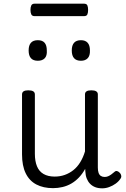

<svg xmlns="http://www.w3.org/2000/svg" viewBox="-20 -1007 685 1046"><path d="M269 18Q216 18 178 -2Q140 -22 120 -63Q100 -104 100 -166V-492Q100 -504 108.5 -509.5Q117 -515 134 -515Q152 -515 161 -509.5Q170 -504 170 -492V-169Q170 -129 181.5 -101Q193 -73 217.5 -59Q242 -45 278 -45Q307 -45 332.5 -54Q358 -63 379.5 -80Q401 -97 417 -123Q433 -149 443 -182V-493Q443 -504 451.5 -509.5Q460 -515 478 -515Q495 -515 504 -509.5Q513 -504 513 -493V-94Q513 -77 517 -65.5Q521 -54 529.5 -48.5Q538 -43 550 -43Q560 -43 568.5 -46.5Q577 -50 586 -56.5Q595 -63 603 -70Q610 -77 618 -75Q626 -73 634 -64Q639 -58 640.5 -49.5Q642 -41 636 -33Q626 -18 610 -6.5Q594 5 575 12Q556 19 537 19Q515 19 498.5 12.5Q482 6 470.5 -6Q459 -18 452.5 -34.5Q446 -51 445 -72L444 -87Q429 -60 410 -40Q391 -20 368.5 -7Q346 6 320.5 12Q295 18 269 18ZM186 -676Q161 -676 148.5 -690Q136 -704 136 -732Q136 -760 148.5 -774Q161 -788 186 -788Q211 -788 223 -774Q235 -760 235 -732Q237 -704 224 -690Q211 -676 186 -676ZM421 -676Q396 -676 383.5 -690Q371 -704 371 -732Q371 -760 383.5 -774Q396 -788 421 -788Q445 -788 457.5 -774Q470 -760 470 -732Q471 -704 458 -690Q445 -676 421 -676ZM169 -919Q155 -919 150.5 -928.5Q146 -938 146 -953Q146 -968 150.5 -977.5Q155 -987 169 -987H437Q452 -987 456 -977.5Q460 -968 460 -953Q460 -938 456 -928.5Q452 -919 437 -919Z"/></svg>

Font: Playwrite BR Light
Style: Regular
Weight: 300
Version: Version 1.003